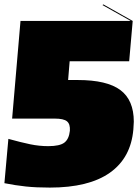

<svg xmlns="http://www.w3.org/2000/svg" viewBox="-22 -831 636 871"><path d="M585 -279Q585 -268 583 -244Q572 -115 476.5 -47.5Q381 20 204 20Q142 20 95 15Q48 10 -2 0L16 -201Q74 -185 115 -176.5Q156 -168 197 -168Q249 -168 270 -184Q291 -200 295 -238Q297 -268 282 -280.5Q267 -293 226 -293H33L71 -736H571L443 -808L447 -811L580 -736L564 -553H294L287 -468H331Q463 -468 524 -422.5Q585 -377 585 -279Z"/></svg>

Font: FFF_HK Layer Front
Style: Regular
Weight: 400
Italic angle: -5°
Designer: bBox Type GmbH
Foundry: bBox Type GmbH
Version: Version 0.002